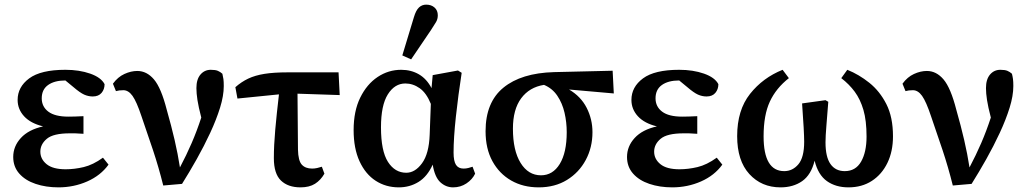

<svg xmlns="http://www.w3.org/2000/svg" viewBox="-20 -794 4426 828"><path d="M232 14Q178 14 133.5 -1Q89 -16 63 -45.5Q37 -75 37 -117Q37 -163 70 -199Q103 -235 166 -249Q112 -262 84 -292.5Q56 -323 56 -363Q56 -419 106 -456Q156 -493 262 -493Q322 -493 369 -476.5Q416 -460 431 -431Q431 -409 418 -393.5Q405 -378 380 -378Q361 -378 343 -386Q325 -394 296 -419L262 -447Q215 -447 187.5 -427.5Q160 -408 160 -370Q160 -334 188.5 -312.5Q217 -291 275 -291Q290 -291 304 -291.5Q318 -292 340 -293V-217Q315 -219 303.5 -219Q292 -219 281 -219Q210 -219 182 -195.5Q154 -172 154 -140Q154 -108 181 -86Q208 -64 263 -64Q301 -64 341 -73.5Q381 -83 424 -114L448 -84Q414 -37 356 -11.5Q298 14 232 14Z M684 6Q664 -74 640 -146Q616 -218 590 -293Q569 -356 551.5 -380.5Q534 -405 512 -405Q502 -405 494.5 -404Q487 -403 480 -401L467 -433Q488 -462 516.5 -475Q545 -488 572 -488Q613 -488 644 -451.5Q675 -415 699 -321Q719 -251 733 -190.5Q747 -130 756 -72Q784 -125 806.5 -177Q829 -229 848 -287Q836 -333 831.5 -362.5Q827 -392 827 -414Q827 -452 844.5 -472.5Q862 -493 889 -493Q909 -493 919.5 -488.5Q930 -484 939 -476Q942 -464 943.5 -453Q945 -442 945 -423Q945 -381 929 -329.5Q913 -278 886.5 -221Q860 -164 828.5 -108Q797 -52 765 -1Z M1004 -369 995 -418Q1021 -441 1050.5 -455Q1080 -469 1120.5 -475.5Q1161 -482 1221 -482H1440L1445 -384L1263 -390L1265 -149Q1266 -101 1281.5 -84Q1297 -67 1326 -67Q1337 -67 1348 -69.5Q1359 -72 1368 -75L1379 -45Q1363 -17 1338.5 -1.5Q1314 14 1276 14Q1222 14 1191.5 -15.5Q1161 -45 1161 -112Q1161 -167 1167 -234.5Q1173 -302 1183 -387Z M1623 -245Q1623 -143 1653 -96Q1683 -49 1732 -49Q1770 -49 1800 -90Q1830 -131 1833 -213L1838 -346Q1819 -393 1790 -413.5Q1761 -434 1728 -434Q1682 -434 1652.5 -387Q1623 -340 1623 -245ZM1700 14Q1644 14 1600 -14.5Q1556 -43 1530.5 -98.5Q1505 -154 1505 -233Q1505 -315 1533.5 -373Q1562 -431 1608.5 -462Q1655 -493 1710 -493Q1753 -493 1786.5 -473.5Q1820 -454 1841 -414L1846 -470L1955 -490L1971 -480Q1956 -383 1946 -291Q1936 -199 1936 -136Q1936 -99 1946.5 -83Q1957 -67 1979 -67Q1990 -67 1999.5 -69.5Q2009 -72 2018 -75L2029 -45Q2017 -20 1991.5 -3Q1966 14 1934 14Q1903 14 1879 -8Q1855 -30 1846 -84Q1823 -33 1785 -9.5Q1747 14 1700 14ZM1715 -555 1765 -720Q1774 -750 1787 -762Q1800 -774 1818 -774Q1840 -774 1854 -761.5Q1868 -749 1868 -728Q1868 -712 1860.5 -699Q1853 -686 1839 -665L1753 -538Z M2303 14Q2236 14 2184.5 -15.5Q2133 -45 2103.5 -99Q2074 -153 2074 -228Q2074 -353 2151 -416Q2228 -479 2369 -483L2622 -489L2627 -391L2434 -408Q2485 -378 2510 -329Q2535 -280 2535 -224Q2535 -158 2506 -104Q2477 -50 2425 -18Q2373 14 2303 14ZM2192 -239Q2192 -145 2225 -91.5Q2258 -38 2313 -38Q2364 -38 2394 -87Q2424 -136 2424 -224Q2424 -267 2414.5 -308Q2405 -349 2383.5 -381Q2362 -413 2326 -428Q2263 -418 2227.5 -370Q2192 -322 2192 -239Z M2879 14Q2825 14 2780.5 -1Q2736 -16 2710 -45.5Q2684 -75 2684 -117Q2684 -163 2717 -199Q2750 -235 2813 -249Q2759 -262 2731 -292.5Q2703 -323 2703 -363Q2703 -419 2753 -456Q2803 -493 2909 -493Q2969 -493 3016 -476.5Q3063 -460 3078 -431Q3078 -409 3065 -393.5Q3052 -378 3027 -378Q3008 -378 2990 -386Q2972 -394 2943 -419L2909 -447Q2862 -447 2834.5 -427.5Q2807 -408 2807 -370Q2807 -334 2835.5 -312.5Q2864 -291 2922 -291Q2937 -291 2951 -291.5Q2965 -292 2987 -293V-217Q2962 -219 2950.5 -219Q2939 -219 2928 -219Q2857 -219 2829 -195.5Q2801 -172 2801 -140Q2801 -108 2828 -86Q2855 -64 2910 -64Q2948 -64 2988 -73.5Q3028 -83 3071 -114L3095 -84Q3061 -37 3003 -11.5Q2945 14 2879 14Z M3346 14Q3264 14 3211.5 -43.5Q3159 -101 3159 -207Q3159 -319 3214.5 -389Q3270 -459 3355 -493L3382 -457Q3327 -414 3300 -356Q3273 -298 3273 -206Q3273 -56 3362 -56Q3398 -56 3423 -85.5Q3448 -115 3448 -183Q3448 -224 3439 -348L3540 -362L3552 -355Q3548 -302 3544 -254Q3540 -206 3540 -180Q3540 -117 3561.5 -86.5Q3583 -56 3623 -56Q3670 -56 3693.5 -97Q3717 -138 3717 -205Q3717 -274 3703.5 -320Q3690 -366 3666 -398.5Q3642 -431 3608 -457L3634 -493Q3684 -473 3729 -437Q3774 -401 3802.5 -345Q3831 -289 3831 -206Q3831 -141 3807 -91.5Q3783 -42 3740 -14Q3697 14 3639 14Q3584 14 3546 -13Q3508 -40 3493 -101Q3478 -40 3439.5 -13Q3401 14 3346 14Z M4089 6Q4069 -74 4045 -146Q4021 -218 3995 -293Q3974 -356 3956.5 -380.5Q3939 -405 3917 -405Q3907 -405 3899.5 -404Q3892 -403 3885 -401L3872 -433Q3893 -462 3921.5 -475Q3950 -488 3977 -488Q4018 -488 4049 -451.5Q4080 -415 4104 -321Q4124 -251 4138 -190.5Q4152 -130 4161 -72Q4189 -125 4211.5 -177Q4234 -229 4253 -287Q4241 -333 4236.5 -362.5Q4232 -392 4232 -414Q4232 -452 4249.5 -472.5Q4267 -493 4294 -493Q4314 -493 4324.5 -488.5Q4335 -484 4344 -476Q4347 -464 4348.5 -453Q4350 -442 4350 -423Q4350 -381 4334 -329.5Q4318 -278 4291.5 -221Q4265 -164 4233.5 -108Q4202 -52 4170 -1Z"/></svg>

Font: Source Serif Pro SemiBold
Style: Regular
Weight: 600
Designer: Frank Grießhammer
Foundry: Adobe Systems Incorporated
Version: Version 3.001;hotconv 1.0.111;makeotfexe 2.5.65597